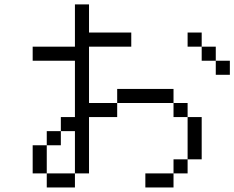

<svg xmlns="http://www.w3.org/2000/svg" viewBox="-20 -832 1040 852"><path d="M1000 -500V-562.5H937.5V-500ZM562.5 -625V-687.5H375Q375 -687.5 375 -812.5H312.5V-625H125V-562.5H312.5Q312.5 -562.5 312.5 -312.5H250V-250H187.5V-187.5H125Q125 -187.5 125 -62.5H187.5V0H312.5V-62.5H187.5Q187.5 -62.5 187.5 -187.5H250V-250H312.5V-62.5H375Q375 -62.5 375 -312.5H500V-375H375Q375 -375 375 -625ZM750 -62.5H625V0H750ZM750 -62.5H812.5V-125H750ZM812.5 -125H875V-312.5H812.5ZM812.5 -312.5V-375H750V-312.5ZM500 -375H750V-437.5H500ZM937.5 -562.5V-625H875V-562.5ZM875 -625V-687.5H812.5V-625Z"/></svg>

Font: CalcUnifontExMono
Style: Regular
Weight: 500
Version: Version 15.0.06